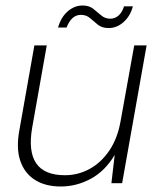

<svg xmlns="http://www.w3.org/2000/svg" viewBox="-20 -666 580 698"><path d="M201 12Q145 12 107 -12Q69 -36 53.5 -82Q38 -128 51 -196L105 -501H150L97 -202Q82 -116 111.5 -72.5Q141 -29 216 -29Q264 -29 306 -52Q348 -75 378 -119.5Q408 -164 419 -229L468 -501H513L424 0H385L397 -103Q362 -44 310 -16Q258 12 201 12ZM191 -566Q202 -604 226.5 -625Q251 -646 280 -646Q304 -646 319 -634Q334 -622 348 -610Q362 -598 381 -598Q398 -598 411 -609.5Q424 -621 431 -643H463Q454 -608 429.5 -586Q405 -564 375 -564Q351 -564 336 -576Q321 -588 307.5 -600Q294 -612 274 -612Q257 -612 244 -600.5Q231 -589 222 -566Z"/></svg>

Font: DM Sans 17pt ExtraLight
Style: Italic
Weight: 250
Italic angle: -10°
Version: Version 4.004;gftools[0.9.30]